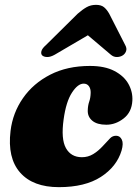

<svg xmlns="http://www.w3.org/2000/svg" viewBox="-20 -757 574 792"><path d="M325 -412Q301 -412 276.8 -374.8Q252.5 -337.5 242.5 -265Q231 -183.5 252 -146Q273 -108.5 318 -108.5Q343 -108.5 364.2 -121.2Q385.5 -134 405.5 -156Q424 -176.5 434.5 -187Q445 -197.5 460 -197Q475 -196.5 482.5 -181Q490 -165.5 481.5 -136Q461.5 -69.5 396 -27.2Q330.5 15 223 15Q116 15 63 -45.2Q10 -105.5 23.5 -217Q32.5 -291.5 74.8 -352.2Q117 -413 187.2 -449Q257.5 -485 351 -485Q412.5 -485 452 -464.2Q491.5 -443.5 509.8 -410.8Q528 -378 526 -342Q523.5 -294.5 490.2 -268.5Q457 -242.5 418.5 -242.5Q380.5 -242.5 360.8 -259Q341 -275.5 342 -302Q342.5 -322 348 -337.8Q353.5 -353.5 354 -374Q354.5 -390.5 347 -401.2Q339.5 -412 325 -412ZM487 -529Q476.5 -522 462.5 -521.8Q448.5 -521.5 437 -531.5L342.5 -611.5L206 -531.5Q188.5 -521.5 174.5 -521.8Q160.5 -522 153.5 -529Q148 -535.5 151 -546.5Q154 -557.5 169.5 -571L300.5 -700.5Q320.5 -718 337.5 -727.5Q354.5 -737 376 -737Q397 -737 408.8 -727.5Q420.5 -718 430.5 -700.5L496.5 -571Q504 -557.5 500.2 -546.5Q496.5 -535.5 487 -529Z"/></svg>

Font: Fraunces 9pt S000 Black
Style: Italic
Weight: 900
Italic angle: -16°
Version: Version 1.000; ttfautohint (v1.8.3)